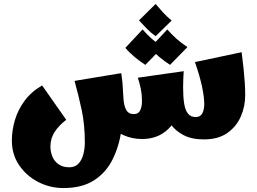

<svg xmlns="http://www.w3.org/2000/svg" viewBox="-20 -694 1300 971"><path d="M301 257Q232 257 172.5 226Q113 195 76.5 141Q40 87 40 17Q40 -35 55.5 -87Q71 -139 104.5 -184.5Q138 -230 193 -262L315 -88Q278 -60 256.5 -27Q235 6 235 47Q235 74 245 98Q255 122 276.5 137Q298 152 330 152Q359 152 376 134.5Q393 117 401 88Q409 59 409 27Q409 -63 393.5 -136Q378 -209 357 -285L593 -324Q598 -292 599.5 -273.5Q601 -255 602 -233Q603 -225 603 -217Q603 -209 604 -201Q606 -116 594 -34.5Q582 47 549 113Q516 179 455.5 218Q395 257 301 257ZM698 9Q648 9 604.5 -10.5Q561 -30 534 -72Q507 -114 507 -183L604 -201Q606 -160 618 -138.5Q630 -117 657 -117Q680 -117 689 -136Q698 -155 698 -183Q698 -198 696.5 -214.5Q695 -231 690.5 -252Q686 -273 677 -301L909 -334Q908 -321 907 -296.5Q906 -272 906 -252Q906 -176 881.5 -117Q857 -58 810.5 -24.5Q764 9 698 9ZM1011 11Q949 11 907.5 -11Q866 -33 843.5 -66Q821 -99 814 -132L906 -252Q906 -203 911.5 -169.5Q917 -136 931 -119Q945 -102 970 -102Q993 -102 1003 -120.5Q1013 -139 1013 -168Q1013 -201 1002.5 -252.5Q992 -304 966 -380L1202 -430Q1208 -383 1212 -345Q1216 -307 1218 -275Q1220 -243 1220 -212Q1220 -155 1197.5 -104Q1175 -53 1129 -21Q1083 11 1011 11ZM767 -511Q743 -528 723 -548.5Q703 -569 683 -591L767 -674Q787 -650 805 -630.5Q823 -611 848 -590ZM715 -366Q687 -384 660.5 -406Q634 -428 614 -452L701 -545Q724 -519 748 -497.5Q772 -476 803 -456ZM840 -366Q812 -384 785.5 -406Q759 -428 739 -452L826 -545Q849 -519 873 -497.5Q897 -476 928 -456Z"/></svg>

Font: Marhey
Style: Bold
Weight: 700
Designer: Nur Syamsi & Bustanul Arifin
Foundry: Namelatype
Version: Version 1.000